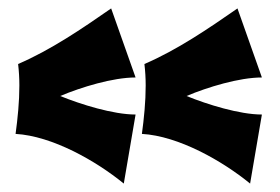

<svg xmlns="http://www.w3.org/2000/svg" viewBox="-20 -511 665 456"><path d="M302 -239C249 -239 172 -263 123 -283C173 -304 248 -327 302 -327L244 -491C175 -443 100 -392 23 -359C25 -342 26 -325 26 -308C26 -269 22 -230 17 -193C104 -188 208 -129 274 -75ZM602 -239C549 -239 472 -263 423 -283C473 -304 548 -327 602 -327L544 -491C475 -443 400 -392 323 -359C325 -342 326 -325 326 -308C326 -269 322 -230 317 -193C404 -188 508 -129 574 -75Z"/></svg>

Font: Spicy Rice
Style: Regular
Weight: 400
Designer: Astigmatic (AOETI)
Foundry: Astigmatic (AOETI)
Version: Version 1.000